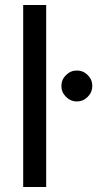

<svg xmlns="http://www.w3.org/2000/svg" viewBox="-20 -750 390 770"><path d="M73 0V-730H165.2V0ZM288.2 -343.2Q263.2 -343.2 244.7 -361.7Q226.2 -380.2 226.2 -405.2Q226.2 -430.6 244.7 -448.9Q263.2 -467.2 288.2 -467.2Q313.6 -467.2 331.9 -448.9Q350.2 -430.6 350.2 -405.2Q350.2 -380.2 331.9 -361.7Q313.6 -343.2 288.2 -343.2Z"/></svg>

Font: MuseoModerno Thin
Style: Regular
Weight: 100
Designer: Pablo Cosgaya, Héctor Gatti, Marcela Romero, and the Authors of The MuseoModerno Project.
Foundry: Omnibus-Type Team
Version: Version 1.003